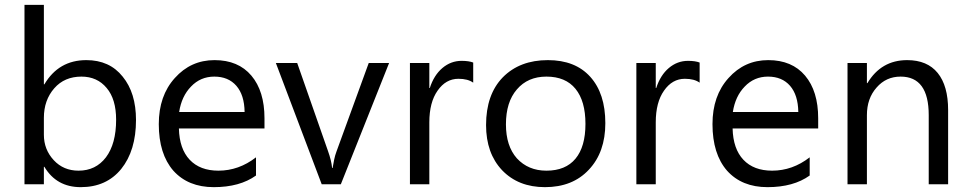

<svg xmlns="http://www.w3.org/2000/svg" viewBox="-20 -760 4001 792"><path d="M163 -72H161V0H81V-740H161V-412H163Q222 -512 336 -512Q432 -512 486 -444Q541 -377 541 -265Q541 -139 480 -63Q419 12 313 12Q213 12 163 -72ZM161 -274V-204Q161 -143 202 -99Q242 -56 304 -56Q375 -56 417 -111Q459 -167 459 -266Q459 -351 420 -397Q381 -444 316 -444Q246 -444 204 -396Q161 -347 161 -274Z M1071 -230H718Q720 -146 762.5 -101Q805 -56 881 -56Q965 -56 1036 -111V-36Q969 12 862 12Q756 12 695 -56Q635 -125 635 -248Q635 -365 701 -438Q767 -512 865 -512Q963 -512 1017 -448Q1071 -384 1071 -272ZM989 -298Q988 -368 955 -406Q922 -444 864 -444Q807 -444 768 -403Q729 -363 719 -298Z M1585 -500 1386 0H1307L1118 -500H1206L1333 -137Q1347 -98 1350 -67H1352Q1355 -85 1358.5 -102Q1362 -119 1368 -135L1501 -500Z M1932 -419Q1910 -435 1871 -435Q1819 -435 1785 -386Q1751 -338 1751 -255V0H1671V-500H1751V-397H1753Q1770 -450 1805 -479.5Q1840 -509 1884 -509Q1914 -509 1932 -502Z M2228 12Q2118 12 2051 -58Q1985 -128 1985 -244Q1985 -370 2054 -441Q2124 -512 2240 -512Q2353 -512 2415 -443Q2477 -374 2477 -252Q2477 -132 2409 -60Q2342 12 2228 12ZM2234 -444Q2157 -444 2112 -391Q2067 -339 2067 -247Q2067 -158 2112 -107Q2159 -56 2234 -56Q2313 -56 2354 -105.5Q2395 -155 2395 -249Q2395 -343 2354 -393.5Q2313 -444 2234 -444Z M2866 -419Q2844 -435 2805 -435Q2753 -435 2719 -386Q2685 -338 2685 -255V0H2605V-500H2685V-397H2687Q2704 -450 2739 -479.5Q2774 -509 2818 -509Q2848 -509 2866 -502Z M3355 -230H3002Q3004 -146 3046.5 -101Q3089 -56 3165 -56Q3249 -56 3320 -111V-36Q3253 12 3146 12Q3040 12 2979 -56Q2919 -125 2919 -248Q2919 -365 2985 -438Q3051 -512 3149 -512Q3247 -512 3301 -448Q3355 -384 3355 -272ZM3273 -298Q3272 -368 3239 -406Q3206 -444 3148 -444Q3091 -444 3052 -403Q3013 -363 3003 -298Z M3891 0H3811V-285Q3811 -444 3695 -444Q3635 -444 3596 -399Q3556 -354 3556 -285V0H3476V-500H3556V-417H3558Q3615 -512 3722 -512Q3805 -512 3848 -459Q3891 -406 3891 -306Z"/></svg>

Font: A Tai Tham KH New
Style: Regular
Weight: 400
Designer: Sangdang Kengtung
Foundry: Sangdang Kengtung
Version: Version 1.002